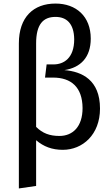

<svg xmlns="http://www.w3.org/2000/svg" viewBox="-20 -829 625 1079"><path d="M342 -435C433 -449 490 -507 490 -612C490 -737 408 -809 292 -809C168 -809 86 -733 86 -585V230L183 216V-41C225 -5 273 13 333 13C444 13 542 -72 542 -219C542 -380 440 -427 342 -435ZM314 -65C259 -65 219 -80 183 -116V-585C183 -692 222 -734 292 -734C353 -734 396 -698 397 -608C397 -502 338 -467 281 -467H242L233 -393H278C380 -393 443 -339 444 -222C444 -116 388 -65 314 -65Z"/></svg>

Font: Glow Sans SC Condensed Medium
Style: Regular
Weight: 600
Width: 3
Designer: Ryoko NISHIZUKA (kana, bopomofo & ideographs); Paul D. Hunt (Latin, Greek & Cyrillic); Sandoll Communications, Soo-young
Version: Version 0.93